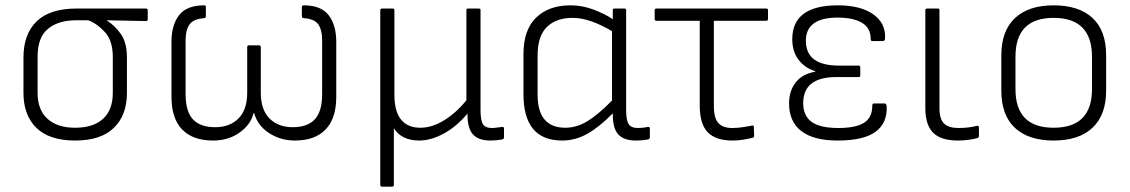

<svg xmlns="http://www.w3.org/2000/svg" viewBox="-20 -515 4236 720"><path d="M262 12Q165 12 116.5 -35.5Q68 -83 68 -167V-299Q68 -387 117.5 -435Q167 -483 267 -483H527Q534 -483 534 -477V-443Q534 -436 527 -436L381 -439V-438Q411 -419 433.5 -387Q456 -355 456 -299V-167Q456 -83 407 -35.5Q358 12 262 12ZM262 -36Q330 -36 366.5 -69.5Q403 -103 403 -167V-301Q403 -362 374 -394Q345 -426 311 -439H266Q199 -439 160 -407Q121 -375 121 -303V-167Q121 -103 158 -69.5Q195 -36 262 -36Z M779 12Q703 12 663 -29.5Q623 -71 623 -152V-358Q623 -421 651.5 -458Q680 -495 746 -495Q752 -495 752 -489V-454Q752 -448 746 -447Q705 -444 690.5 -423Q676 -402 676 -365V-162Q676 -97 703.5 -67.5Q731 -38 787 -38Q842 -38 874.5 -71Q907 -104 907 -167V-338Q907 -345 914 -345H951Q958 -345 958 -338V-167Q958 -104 990.5 -71Q1023 -38 1078 -38Q1133 -38 1160.5 -67.5Q1188 -97 1188 -162V-365Q1188 -402 1174 -423Q1160 -444 1119 -447Q1112 -448 1112 -454V-489Q1112 -495 1119 -495Q1184 -495 1212.5 -458Q1241 -421 1241 -358V-152Q1241 -71 1201 -29.5Q1161 12 1086 12Q1032 12 989 -16Q946 -44 933 -91H931Q920 -47 878 -17.5Q836 12 779 12Z M1413 185Q1406 185 1406 178V-477Q1406 -483 1413 -483H1453Q1459 -483 1459 -477V-161Q1459 -97 1484 -66.5Q1509 -36 1556 -36Q1601 -36 1646.5 -64.5Q1692 -93 1729 -139V-477Q1729 -483 1735 -483H1775Q1782 -483 1782 -477V-103Q1782 -64 1791 -49.5Q1800 -35 1825 -35Q1833 -35 1843 -36.5Q1853 -38 1863 -39Q1870 -40 1870 -33V0Q1870 6 1864 8Q1842 12 1819 12Q1775 12 1754 -10.5Q1733 -33 1733 -87V-89Q1692 -40 1644 -14Q1596 12 1552 12Q1486 12 1457 -34V178Q1457 185 1450 185Z M2088 12Q1943 12 1943 -162V-312Q1943 -403 1990.5 -449Q2038 -495 2119 -495Q2164 -495 2206 -479Q2248 -463 2278 -443V-477Q2278 -483 2284 -483H2321Q2328 -483 2328 -477V-103Q2328 -64 2337.5 -49.5Q2347 -35 2372 -35Q2380 -35 2390 -36Q2400 -37 2409 -39Q2417 -40 2417 -33V0Q2417 6 2410 8Q2388 12 2365 12Q2320 12 2299 -10.5Q2278 -33 2278 -85V-90Q2228 -39 2183 -13.5Q2138 12 2088 12ZM1996 -160Q1996 -36 2100 -36Q2142 -36 2182 -60Q2222 -84 2275 -138V-398Q2237 -421 2199 -434.5Q2161 -448 2127 -448Q2066 -448 2031 -414Q1996 -380 1996 -307Z M2727 12Q2664 12 2634 -19Q2604 -50 2604 -120V-437H2442Q2435 -437 2435 -444V-477Q2435 -483 2442 -483H2853Q2860 -483 2860 -477V-444Q2860 -437 2853 -437H2657V-117Q2657 -72 2674 -53.5Q2691 -35 2725 -35Q2746 -35 2765 -38Q2784 -41 2800 -44Q2807 -46 2807 -38L2808 -6Q2808 1 2802 2Q2788 5 2769 8.5Q2750 12 2727 12Z M3121 12Q3031 12 2985 -23.5Q2939 -59 2939 -127Q2939 -174 2964 -206Q2989 -238 3037 -246V-248Q2998 -260 2974.5 -291Q2951 -322 2951 -368Q2951 -495 3122 -495Q3207 -495 3254.5 -461.5Q3302 -428 3299 -371Q3298 -361 3291 -361H3251Q3245 -361 3245 -370Q3245 -410 3212.5 -429.5Q3180 -449 3121 -449Q3002 -449 3002 -362Q3002 -269 3126 -269H3200Q3206 -269 3206 -262V-232Q3206 -226 3200 -226H3116Q2992 -226 2992 -128Q2992 -81 3023.5 -58Q3055 -35 3124 -35Q3189 -35 3220 -54.5Q3251 -74 3251 -118Q3251 -127 3257 -127H3297Q3304 -127 3305 -116Q3308 -54 3263.5 -21Q3219 12 3121 12Z M3572 12Q3509 12 3479.5 -17Q3450 -46 3450 -111V-477Q3450 -483 3457 -483H3497Q3503 -483 3503 -477V-110Q3503 -68 3520.5 -51.5Q3538 -35 3574 -35Q3593 -35 3610 -37Q3627 -39 3643 -43Q3651 -45 3651 -37V-4Q3651 1 3644 3Q3631 7 3611 9.5Q3591 12 3572 12Z M3931 12Q3837 12 3786 -35.5Q3735 -83 3735 -175V-308Q3735 -399 3786 -447Q3837 -495 3931 -495Q4026 -495 4077 -447.5Q4128 -400 4128 -308V-175Q4128 -84 4077 -36Q4026 12 3931 12ZM3931 -36Q4075 -36 4075 -181V-302Q4075 -448 3931 -448Q3788 -448 3788 -302V-181Q3788 -36 3931 -36Z"/></svg>

Font: Sofia Sans Light
Style: Regular
Weight: 300
Designer: Botio Nikoltchev, Ani Petrova
Foundry: lettersoup
Version: Version 4.100; ttfautohint (v1.8.3)